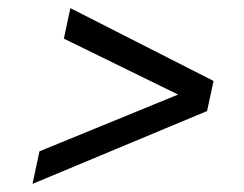

<svg xmlns="http://www.w3.org/2000/svg" viewBox="-20 -578 600 472"><path d="M153 -558 137 -483 470 -320 480 -371 77 -206 60 -126 489 -305 505 -379Z"/></svg>

Font: Roboto Serif
Style: Italic
Weight: 400
Italic angle: -10°
Designer: Greg Gazdowicz
Foundry: Commercial Type
Version: Version 1.008